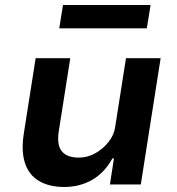

<svg xmlns="http://www.w3.org/2000/svg" viewBox="-20 -735 706 765"><path d="M236 10Q175 10 134.5 -14.5Q94 -39 79 -87Q64 -135 75 -204L122 -503H260L214 -211Q209 -180 214.5 -156.5Q220 -133 240 -120Q260 -107 294 -107Q329 -107 360 -124.5Q391 -142 413 -170Q435 -198 439 -230L482 -503H620L541 0H418L434 -104H428Q396 -46 346.5 -18Q297 10 236 10ZM216 -622 231 -715H580L565 -622Z"/></svg>

Font: Nunito Sans 6pt
Style: Bold Italic
Weight: 700
Italic angle: -9°
Version: Version 3.101;gftools[0.9.27]